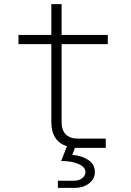

<svg xmlns="http://www.w3.org/2000/svg" viewBox="-20 -720 640 935"><path d="M505 -505H280V-125Q280 -86 300.5 -65.5Q321 -45 360 -45H495V0H360H345L332 34Q378 38 410 59Q442 80 442 118Q442 151 414 173Q386 195 342 195H262V160H342Q365 160 380.5 147.5Q396 135 396 118Q396 94 363.5 79Q331 64 278 64L306 -8Q269 -19 249.5 -49Q230 -79 230 -125V-505H70V-550H230V-700H280V-550H505Z"/></svg>

Font: JetBrains Mono Extra Light
Style: Regular
Weight: 200
Monospace: yes
Designer: Philipp Nurullin, Konstantin Bulenkov
Foundry: JetBrains
Version: 2.002